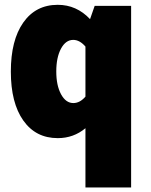

<svg xmlns="http://www.w3.org/2000/svg" viewBox="-20 -580 638 813"><path d="M25.9 -276.9Q25.9 -409.7 78.6 -484.6Q131.3 -559.6 224.6 -559.6Q304.2 -559.6 361.3 -499L380.9 -555.2H535.2V213.9H341.8V-37.1Q291.5 4.9 224.6 4.9Q131.3 4.9 78.6 -69.8Q25.9 -144.5 25.9 -276.9ZM218.3 -277.3Q218.3 -218.3 238.5 -180.9Q258.8 -143.6 290.5 -143.6Q318.4 -143.6 341.8 -170.9V-382.8Q317.4 -411.1 290 -411.1Q258.3 -411.1 238.3 -374Q218.3 -336.9 218.3 -277.3Z"/></svg>

Font: Estedad-FD Black
Style: Regular
Weight: 900
Designer: Amin Abedi
Version: Version 7.3